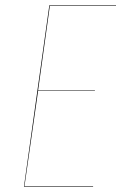

<svg xmlns="http://www.w3.org/2000/svg" viewBox="-20 -700 455 720"><path d="M415 -680.2V-678.2H167L123 -361.8H335.9V-359.9H123L71.8 -2H329.1V0H69.8L165 -680.2Z"/></svg>

Font: Fira Sans Compressed Two
Style: Italic
Weight: 100
Width: 3
Italic angle: -8°
Designer: Carrois Corporate & Edenspiekermann AG
Foundry: Carrois Corporate GbR & Edenspiekermann AG
Version: Version 4.203;PS 004.203;hotconv 1.0.88;makeotf.lib2.5.64775